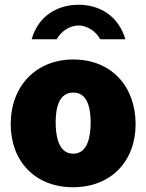

<svg xmlns="http://www.w3.org/2000/svg" viewBox="-20 -777 615 807"><path d="M507 -612C478 -710 399 -757 311 -757C224 -757 142 -713 113 -612H218C237 -646 274 -670 311 -670C343 -670 383 -647 401 -612ZM287 10C448 10 550 -101 550 -255C550 -412 450 -527 288 -527C134 -527 25 -418 25 -255C25 -100 127 10 287 10ZM288 -131C225 -131 214 -207 214 -262C214 -318 225 -388 288 -388C350 -388 361 -318 361 -262C361 -207 350 -131 288 -131Z"/></svg>

Font: United Sans Black
Style: Regular
Weight: 900
Designer: Pablo Impallari, Rodrigo Fuenzalida (Modified by Dan O. Williams)
Version: Version 1.000;PS 001.000;hotconv 1.0.88;makeotf.lib2.5.64775